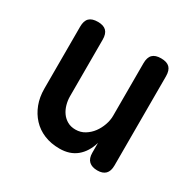

<svg xmlns="http://www.w3.org/2000/svg" viewBox="-130 -699 859 848"><g transform="rotate(30 300.0 -275.0)"><path d="M404 -234V-502Q404 -532 418 -546Q432 -560 461 -560Q491 -560 505 -546Q519 -532 519 -502V-47Q519 -18 505 -4Q491 10 464 10Q436 10 421 -4Q406 -18 406 -47V-97Q391 -46 357 -18Q323 10 271 10Q227 10 192 -4.5Q157 -19 132.5 -45.5Q108 -72 94.5 -107.5Q81 -143 81 -186V-502Q81 -532 95 -546Q109 -560 139 -560Q168 -560 182 -546Q196 -532 196 -502V-214Q196 -192 202 -171Q208 -150 219.5 -134Q231 -118 248.5 -108Q266 -98 290 -98Q316 -98 337 -111Q358 -124 372.5 -143.5Q387 -163 395.5 -187Q404 -211 404 -234Z"/></g></svg>

Font: Maple Mono SemiBold
Style: Regular
Weight: 600
Monospace: yes
Designer: subframe7536
Version: Version 7.000